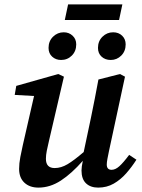

<svg xmlns="http://www.w3.org/2000/svg" viewBox="-20 -840 646 874"><path d="M427 14Q392 14 371.5 -5.5Q351 -25 351 -64Q351 -80 357 -108Q306 -50 257 -18Q208 14 155 14Q115 14 91 -8.5Q67 -31 67 -71Q67 -96 72.5 -125Q78 -154 84 -180L135 -403L47 -408L54 -449L245 -503L271 -491L203 -199Q197 -174 193 -154Q189 -134 189 -117Q189 -75 229 -75Q258 -75 287.5 -92.5Q317 -110 361 -148L394 -304Q403 -348 411.5 -391Q420 -434 428 -478L526 -503L549 -491L476 -152Q472 -133 469 -117Q466 -101 466 -91Q466 -67 488 -67Q505 -67 523 -83Q541 -99 568 -135L601 -113Q580 -80 554.5 -51Q529 -22 497.5 -4Q466 14 427 14ZM258 -567Q234 -567 217.5 -582Q201 -597 201 -622Q201 -653 221.5 -673Q242 -693 270 -693Q294 -693 310.5 -677.5Q327 -662 327 -638Q327 -607 307 -587Q287 -567 258 -567ZM484 -567Q459 -567 442.5 -582Q426 -597 426 -622Q426 -653 446.5 -673Q467 -693 495 -693Q520 -693 536 -677.5Q552 -662 552 -638Q552 -607 532 -587Q512 -567 484 -567ZM275 -749 290 -820H537L522 -749Z"/></svg>

Font: Source Serif 4 SmText Semibold
Style: Italic
Weight: 600
Italic angle: -12°
Designer: Frank Grießhammer
Foundry: Adobe
Version: Version 4.005;hotconv 1.1.0;makeotfexe 2.6.0